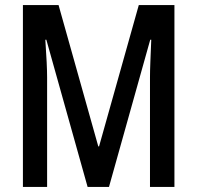

<svg xmlns="http://www.w3.org/2000/svg" viewBox="-20 -734 774 754"><path d="M324 0 162 -578H158Q165 -476 165 -431V0H70V-714H210L366 -159H369L525 -714H665V0H569V-430Q569 -455 570.5 -492Q572 -529 574 -578H570L408 0Z"/></svg>

Font: Noto Sans Georgian ExtraCondensed Medium
Style: Regular
Weight: 500
Width: 2
Designer: Monotype Design Team, Akaki Razmadze
Foundry: Google LLC
Version: Version 2.005; ttfautohint (v1.8.4.7-5d5b)